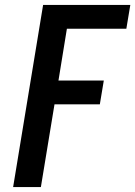

<svg xmlns="http://www.w3.org/2000/svg" viewBox="-20 -755 546 775"><path d="M33 0 154 -735H506L490 -639H250L216 -430H399L383 -334H200L145 0Z"/></svg>

Font: Iosevka Term Curly Oblique
Style: Bold
Weight: 700
Italic angle: -9°
Designer: Belleve Invis
Foundry: Belleve Invis
Version: Version 32.3.0